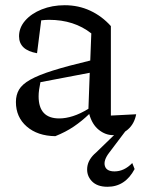

<svg xmlns="http://www.w3.org/2000/svg" viewBox="-20 -512 542 736"><path d="M192 10Q124 9 82.5 -27Q41 -63 41 -121Q41 -148 53 -168.5Q65 -189 96 -206.5Q127 -224 182.5 -241.5Q238 -259 326 -280L330 -384Q264 -436 168 -436Q154 -436 138 -434L122 -308Q53 -320 53 -373Q53 -406 76.5 -433Q100 -460 140 -476Q180 -492 228 -492Q281 -492 326 -471Q371 -450 405 -412V-69L502 -74Q495 -37 470 -15.5Q445 6 413 6Q384 6 358.5 -14.5Q333 -35 322 -75Q294 -48 263 -27Q232 -6 192 10ZM128 -143Q128 -58 207 -58Q232 -58 260 -67Q288 -76 319 -95L324 -233L135 -197Q132 -183 130 -169Q128 -155 128 -143ZM392 204Q352 204 331.5 182Q311 160 314.5 129Q318 98 349 72L444 -20H469L398 74Q376 103 382 124Q388 145 419 145Q456 145 487 113L496 136Q460 204 392 204Z"/></svg>

Font: Piazzolla
Style: Regular
Weight: 400
Designer: Juan Pablo del Peral
Foundry: Huerta Tipografica
Version: Version 1.330